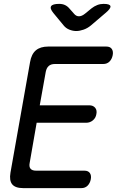

<svg xmlns="http://www.w3.org/2000/svg" viewBox="-20 -970 640 990"><path d="M185 -427H440Q460 -427 470.5 -414.5Q481 -402 477 -382Q474 -362 459 -349.5Q444 -337 424 -337H169L133 -130Q129 -110 137.5 -100Q146 -90 166 -90H415Q435 -90 443.5 -77.5Q452 -65 448 -45Q444 -25 431.5 -12.5Q419 0 399 0H100Q59 0 43 -19.5Q27 -39 34 -80L135 -650Q142 -691 165 -710.5Q188 -730 229 -730H528Q548 -730 556.5 -717.5Q565 -705 561 -685Q557 -665 544.5 -652.5Q532 -640 512 -640H263Q243 -640 231.5 -630Q220 -620 216 -600ZM285 -950Q302 -950 315 -944Q328 -938 338 -926L361 -900Q372 -886 387 -886Q402 -886 419 -900L452 -927Q466 -938 481.5 -944Q497 -950 514 -950Q547 -950 549.5 -938Q552 -926 524 -903L449 -839Q431 -824 410.5 -817Q390 -810 373 -810Q356 -810 338 -817Q320 -824 308 -839L256 -902Q236 -926 243.5 -938Q251 -950 285 -950Z"/></svg>

Font: Maple Mono Normal NL
Style: Italic
Weight: 400
Italic angle: -10°
Monospace: yes
Designer: subframe7536
Version: Version 7.000